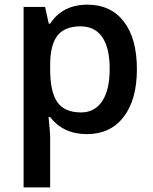

<svg xmlns="http://www.w3.org/2000/svg" viewBox="-20 -570 663 830"><path d="M356 9.8Q253.4 9.8 196.8 -64H189.9Q196.8 4.4 196.8 19V240.2H82V-540H174.8Q178.7 -524.9 190.9 -467.8H196.8Q250.5 -549.8 357.9 -549.8Q459 -549.8 515.4 -476.6Q571.8 -403.3 571.8 -271Q571.8 -138.7 514.4 -64.5Q457 9.8 356 9.8ZM328.1 -456.1Q259.8 -456.1 228.3 -416Q196.8 -376 196.8 -288.1V-271Q196.8 -172.4 228 -128.2Q259.3 -84 330.1 -84Q389.6 -84 421.9 -132.8Q454.1 -181.6 454.1 -272Q454.1 -362.8 422.1 -409.4Q390.1 -456.1 328.1 -456.1Z"/></svg>

Font: Open Sans Semibold
Style: Regular
Weight: 600
Foundry: Ascender Corporation
Version: Version 1.10